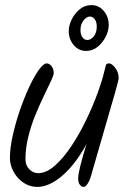

<svg xmlns="http://www.w3.org/2000/svg" viewBox="-20 -751 519 754"><path d="M339 -731Q368 -731 387.5 -708Q407 -685 407 -653Q407 -631 395.5 -607.5Q384 -584 364 -567.5Q344 -551 318 -551Q289 -551 269.5 -574Q250 -597 250 -629Q250 -651 261.5 -674.5Q273 -698 293 -714.5Q313 -731 339 -731ZM333 -686Q320 -686 308 -671Q296 -656 296 -632Q296 -616 303.5 -605Q311 -594 323 -594Q337 -594 348.5 -608.5Q360 -623 360 -647Q360 -664 352.5 -675Q345 -686 333 -686ZM191 -464Q191 -456 180 -432.5Q169 -409 152.5 -375Q136 -341 119 -299.5Q102 -258 91 -213.5Q80 -169 80 -125Q80 -102 95 -86.5Q110 -71 130 -71Q162 -71 195.5 -100.5Q229 -130 260.5 -177.5Q292 -225 318.5 -280Q345 -335 363.5 -386Q382 -437 390 -472Q394 -489 396 -495.5Q398 -502 408 -502Q414 -502 420.5 -497Q427 -492 433 -484Q439 -476 442.5 -466Q446 -456 446 -445Q446 -437 432 -387.5Q418 -338 393.5 -254.5Q369 -171 337 -59Q331 -39 323 -28Q315 -17 309 -17Q300 -17 293.5 -25.5Q287 -34 287 -50Q287 -66 295 -98Q303 -130 315.5 -171.5Q328 -213 343 -254L350 -252Q333 -208 312 -171.5Q291 -135 268 -106.5Q245 -78 221 -58Q197 -38 173 -27.5Q149 -17 127 -17Q103 -17 83.5 -27Q64 -37 49.5 -53.5Q35 -70 27 -90Q19 -110 19 -130Q19 -170 30 -219Q41 -268 58 -317.5Q75 -367 94.5 -409Q114 -451 132.5 -476.5Q151 -502 163 -502Q174 -502 182.5 -491Q191 -480 191 -464Z"/></svg>

Font: Kalam Variable Light
Style: Regular
Weight: 300
Designer: Lipi Raval, Jonny Pinhorn
Foundry: Indian Type Foundry
Version: Version 3.000